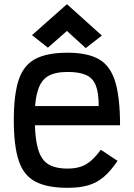

<svg xmlns="http://www.w3.org/2000/svg" viewBox="-20 -884 640 918"><path d="M303 14Q206 14 149.5 -15.5Q93 -45 69.5 -116Q46 -187 46 -309Q46 -432 69.5 -502.5Q93 -573 149.5 -602.5Q206 -632 303 -632Q399 -632 453.5 -600.5Q508 -569 531 -493Q554 -417 554 -285H147Q149 -217 161 -175Q175 -122 209 -100Q243 -78 303 -78Q338 -78 364.5 -86.5Q391 -95 414 -114.5Q437 -134 462 -168L542 -115Q509 -66 476 -38Q443 -10 402 2Q361 14 303 14ZM148 -377H452Q452 -439 438.5 -474.5Q425 -510 392.5 -525Q360 -540 303 -540Q243 -540 209 -519.5Q175 -499 161 -451Q151 -421 148 -377ZM390 -654 300 -736 209 -656 133 -716 300 -864 467 -714Z"/></svg>

Font: Victor Mono Thin
Style: Bold
Weight: 700
Monospace: yes
Version: Version 1.561;gftools[0.9.30]